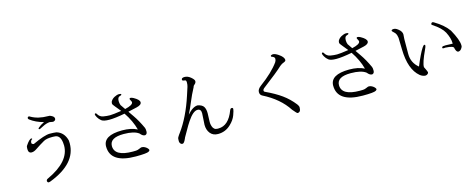

<svg xmlns="http://www.w3.org/2000/svg" viewBox="-36 -1612 6072 2450"><g transform="rotate(-15 3000.0 -387.0)"><path d="M645 -681Q642 -680 633 -680Q624 -680 592 -687Q546 -683 499.5 -658Q453 -633 449 -633Q436 -633 434 -642Q436 -648 445 -656Q472 -681 524 -706Q420 -732 345 -790Q336 -800 336 -807.5Q336 -815 342 -820.5Q348 -826 354.5 -826Q361 -826 371 -819Q462 -766 593 -766Q601 -766 612.5 -765Q624 -764 648 -749Q672 -734 672 -712Q672 -690 645 -681ZM325 -469Q486 -544 555 -544Q604 -544 643 -539Q740 -510 769 -398Q771 -379 771 -360Q771 -93 407 47Q394 52 383.5 52Q373 52 368.5 43.5Q364 35 364 32Q364 11 387 2Q694 -140 694 -350Q694 -370 691 -392Q679 -485 617 -493Q598 -495 587 -495Q576 -495 570 -495Q499 -495 462 -474Q405 -442 337 -396Q303 -373 273 -373Q229 -373 229 -429Q229 -462 237 -472Q286 -546 313 -546Q323 -546 323 -536Q298 -524 298 -491Q298 -488 298 -485Q307 -472 325 -469Z M1674 -661Q1674 -669 1664.5 -685Q1655 -701 1655 -706Q1655 -719 1669.5 -719Q1684 -719 1708 -706Q1780 -666 1780 -631.5Q1780 -597 1715.5 -581.5Q1651 -566 1598 -555L1649 -481Q1700 -408 1749 -302Q1756 -287 1756 -253Q1756 -219 1731 -211Q1728 -210 1725 -210Q1695 -210 1664 -249Q1603 -296 1465 -296Q1281 -296 1281 -186Q1282 -49 1521 -49Q1543 -49 1564.5 -50Q1586 -51 1609.5 -62Q1633 -73 1643.5 -73.5Q1654 -74 1664 -71Q1701 -59 1722 -32Q1730 -22 1730.5 -14Q1731 -6 1716 4Q1690 21 1543 21Q1209 21 1208 -199Q1208 -345 1457 -346Q1577 -346 1656 -305Q1624 -426 1544 -544Q1414 -519 1338 -519Q1262 -519 1234.5 -541Q1207 -563 1191 -591.5Q1175 -620 1175 -631Q1175 -642 1186 -644Q1196 -644 1202 -631Q1227 -588 1273.5 -580Q1320 -572 1360.5 -572Q1401 -572 1512 -589Q1483 -627 1452.5 -661.5Q1422 -696 1422 -710Q1422 -724 1425 -732Q1441 -765 1476.5 -784Q1512 -803 1540 -803Q1568 -803 1568 -792Q1568 -781 1541 -775Q1513 -766 1513 -717Q1513 -689 1523 -663L1567 -599Q1674 -623 1674 -661Z M2363 -772Q2363 -798 2404.5 -798Q2446 -798 2485 -765Q2524 -732 2524 -712Q2524 -692 2509.5 -678.5Q2495 -665 2491 -660.5Q2487 -656 2483 -642Q2436 -554 2403 -473Q2370 -392 2333 -319Q2408 -405 2473 -405Q2531 -393 2550.5 -361Q2570 -329 2570 -275L2566 -159Q2565 -134 2575 -103Q2592 -51 2640 -51H2653Q2788 -51 2857 -236Q2866 -260 2883 -260Q2900 -260 2900 -242.5Q2900 -225 2878 -164.5Q2856 -104 2800 -52Q2729 16 2631 16Q2565 16 2529 -29Q2493 -74 2493 -142Q2493 -166 2497.5 -214Q2502 -262 2502 -294Q2502 -350 2455 -350Q2397 -350 2322 -238L2290 -188L2212 -52L2206 -38Q2182 18 2162 19Q2161 19 2160 19Q2142 19 2132.5 5Q2123 -9 2122.5 -16.5Q2122 -24 2122 -31.5Q2122 -39 2123 -56Q2124 -73 2146 -103L2160 -122Q2288 -296 2374 -561L2408 -666Q2416 -690 2416 -722Q2416 -754 2400 -754Q2399 -754 2381 -757Q2363 -760 2363 -772Z M3723 -43Q3723 20 3680 20H3679Q3671 20 3622 -39Q3515 -205 3301 -313Q3271 -328 3271 -366Q3271 -404 3318 -439Q3488 -564 3571 -680Q3584 -702 3584 -720.5Q3584 -739 3569 -748.5Q3554 -758 3544 -759Q3538 -766 3538 -771Q3538 -781 3559 -785Q3564 -786 3569 -786Q3596 -786 3638 -758Q3703 -715 3703 -675Q3703 -661 3682 -652Q3647 -640 3622 -618Q3553 -552 3359 -405Q3333 -386 3333 -370Q3333 -354 3350 -348Q3472 -291 3554.5 -231.5Q3637 -172 3704 -87Q3723 -62 3723 -43Z M4674 -661Q4674 -669 4664.5 -685Q4655 -701 4655 -706Q4655 -719 4669.5 -719Q4684 -719 4708 -706Q4780 -666 4780 -631.5Q4780 -597 4715.5 -581.5Q4651 -566 4598 -555L4649 -481Q4700 -408 4749 -302Q4756 -287 4756 -253Q4756 -219 4731 -211Q4728 -210 4725 -210Q4695 -210 4664 -249Q4603 -296 4465 -296Q4281 -296 4281 -186Q4282 -49 4521 -49Q4543 -49 4564.5 -50Q4586 -51 4609.5 -62Q4633 -73 4643.5 -73.5Q4654 -74 4664 -71Q4701 -59 4722 -32Q4730 -22 4730.5 -14Q4731 -6 4716 4Q4690 21 4543 21Q4209 21 4208 -199Q4208 -345 4457 -346Q4577 -346 4656 -305Q4624 -426 4544 -544Q4414 -519 4338 -519Q4262 -519 4234.5 -541Q4207 -563 4191 -591.5Q4175 -620 4175 -631Q4175 -642 4186 -644Q4196 -644 4202 -631Q4227 -588 4273.5 -580Q4320 -572 4360.5 -572Q4401 -572 4512 -589Q4483 -627 4452.5 -661.5Q4422 -696 4422 -710Q4422 -724 4425 -732Q4441 -765 4476.5 -784Q4512 -803 4540 -803Q4568 -803 4568 -792Q4568 -781 4541 -775Q4513 -766 4513 -717Q4513 -689 4523 -663L4567 -599Q4674 -623 4674 -661Z M5716 -298 5693 -296Q5678 -298 5676 -304L5675 -305Q5679 -306 5681 -316Q5682 -326 5727 -326Q5772 -326 5820 -323Q5820 -327 5820 -331Q5820 -394 5777 -479Q5740 -548 5630 -620Q5620 -627 5620 -632Q5620 -637 5626 -645.5Q5632 -654 5640 -654Q5648 -654 5661 -646Q5782 -574 5842 -489Q5922 -345 5922 -274Q5922 -270 5921.5 -261Q5921 -252 5905.5 -230Q5890 -208 5865 -206Q5839 -206 5826 -259Q5830 -293 5716 -298ZM5239 -539Q5238 -393 5238 -343Q5238 -225 5329 -152Q5393 -307 5436 -373Q5454 -401 5465.5 -402Q5477 -403 5477 -390.5Q5477 -378 5459 -340Q5386 -184 5388 -130V-128L5404 -95Q5420 -62 5421 -51.5Q5422 -41 5409 -30.5Q5396 -20 5382 -19Q5345 -19 5309 -47Q5181 -153 5176 -419Q5174 -496 5172 -574L5170 -583Q5164 -631 5134 -655Q5110 -676 5110 -683Q5111 -699 5143 -699Q5175 -699 5219 -655Q5243 -627 5243 -599Z"/></g></svg>

Font: Sawarabi Mincho
Style: Regular
Weight: 400
Version: Version 1.00